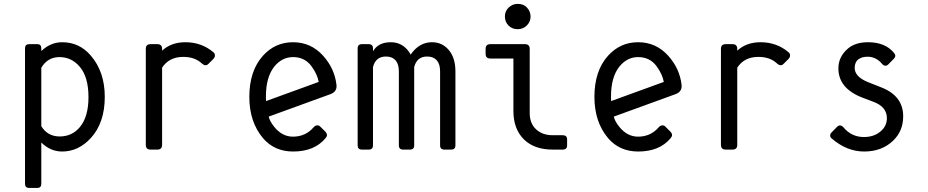

<svg xmlns="http://www.w3.org/2000/svg" viewBox="-20 -762 4728 978"><path d="M296.4 9.8Q236.8 9.8 190.4 -36.1V173.8Q190.4 195.3 169.9 195.3H128.4Q107.4 195.3 107.4 173.8V-515.6Q107.4 -537.1 128.4 -537.1H169.9Q190.4 -537.1 190.4 -515.6V-502Q237.8 -546.9 296.4 -546.9Q384.3 -546.9 442.4 -479Q513.7 -396.5 513.7 -268.6Q513.7 -136.7 442.9 -59.1Q379.9 9.8 296.4 9.8ZM190.4 -119.1Q222.7 -66.9 284.2 -66.9Q345.7 -66.9 385.3 -112.8Q430.7 -165.5 430.7 -267.3Q430.7 -369.1 386.7 -421.4Q344.7 -471.2 283.2 -471.2Q222.7 -471.2 190.4 -417Z M747.1 0Q722.7 0 722.7 -23.9V-513.2Q722.7 -537.1 747.1 -537.1H781.2Q805.7 -537.1 805.7 -513.2V-503.9Q852.1 -546.9 924.3 -546.9Q1007.3 -546.9 1067.9 -495.1Q1074.7 -489.3 1074.7 -479Q1074.7 -469.7 1065.4 -460.4L1041.5 -436.5Q1034.7 -429.7 1026.9 -429.7Q1018.1 -429.7 1007.3 -439.5Q972.2 -472.2 913.1 -472.2Q841.8 -472.2 805.7 -417.5V-23.9Q805.7 0 781.2 0Z M1473.1 9.8Q1377.9 9.8 1319.8 -58.1Q1250 -140.6 1250 -268.6Q1250 -400.9 1319.3 -478Q1381.3 -546.9 1472.7 -546.9Q1564 -546.9 1626 -478Q1684.6 -412.6 1693.8 -330.1Q1694.3 -326.7 1694.3 -323.2Q1694.3 -293.5 1662.6 -282.2L1348.6 -168Q1354 -144.5 1377 -115.7Q1417.5 -65.9 1472.2 -65.9Q1536.6 -65.9 1577.6 -113.8Q1585.9 -123.5 1597.2 -123.5Q1605 -123.5 1611.8 -116.7L1636.2 -92.3Q1645.5 -83 1645.5 -73.7Q1645.5 -66.9 1638.2 -58.1Q1581.5 9.8 1473.1 9.8ZM1603.5 -344.7Q1596.2 -384.3 1566.9 -424.3Q1532.7 -471.2 1472.7 -471.2Q1417.5 -471.2 1378.4 -424.3Q1334.5 -370.6 1334.5 -270Q1334.5 -258.3 1335 -247.1Z M1823.7 0Q1801.8 0 1801.8 -21.5V-515.6Q1801.8 -537.1 1823.7 -537.1H1857.9Q1879.9 -537.1 1879.9 -515.6V-501Q1907.2 -546.9 1970.2 -546.9Q2022 -546.9 2055.2 -508.3Q2064.9 -497.1 2071.8 -483.9Q2115.2 -546.9 2180.2 -546.9Q2231.9 -546.9 2265.1 -508.3Q2299.8 -468.3 2299.8 -398.4V-21.5Q2299.8 0 2277.8 0H2243.7Q2221.7 0 2221.7 -21.5V-398.4Q2221.7 -434.1 2206.5 -452.6Q2189 -474.1 2155.8 -474.1Q2103.5 -474.1 2089.8 -420.4V-21.5Q2089.8 0 2067.9 0H2033.7Q2011.7 0 2011.7 -21.5V-398.4Q2011.7 -434.1 1996.6 -452.6Q1979 -474.1 1945.8 -474.1Q1893.6 -474.1 1879.9 -420.4V-21.5Q1879.9 0 1857.9 0Z M2795.4 0Q2702.1 0 2649.4 -51.3Q2595.2 -104 2595.2 -196.8V-463.9H2478Q2453.6 -463.9 2453.6 -487.8V-513.2Q2453.6 -537.1 2478 -537.1H2653.8Q2678.2 -537.1 2678.2 -513.2V-186Q2678.2 -133.3 2710.9 -103Q2743.2 -73.2 2795.4 -73.2H2846.7Q2868.7 -73.2 2868.7 -51.8V-21.5Q2868.7 0 2846.7 0ZM2617.2 -742.2Q2646 -742.2 2663.1 -724.6Q2682.6 -704.6 2682.6 -677.7Q2682.6 -650.9 2663.1 -631.8Q2644 -613.3 2617.2 -613.3Q2589.4 -613.3 2571.3 -630.9Q2551.8 -649.9 2551.8 -677.7Q2551.8 -705.6 2571.3 -723.9Q2590.8 -742.2 2617.2 -742.2Z M3231 9.8Q3135.7 9.8 3077.6 -58.1Q3007.8 -140.6 3007.8 -268.6Q3007.8 -400.9 3077.1 -478Q3139.2 -546.9 3230.5 -546.9Q3321.8 -546.9 3383.8 -478Q3442.4 -412.6 3451.7 -330.1Q3452.1 -326.7 3452.1 -323.2Q3452.1 -293.5 3420.4 -282.2L3106.4 -168Q3111.8 -144.5 3134.8 -115.7Q3175.3 -65.9 3230 -65.9Q3294.4 -65.9 3335.4 -113.8Q3343.8 -123.5 3355 -123.5Q3362.8 -123.5 3369.6 -116.7L3394 -92.3Q3403.3 -83 3403.3 -73.7Q3403.3 -66.9 3396 -58.1Q3339.4 9.8 3231 9.8ZM3361.3 -344.7Q3354 -384.3 3324.7 -424.3Q3290.5 -471.2 3230.5 -471.2Q3175.3 -471.2 3136.2 -424.3Q3092.3 -370.6 3092.3 -270Q3092.3 -258.3 3092.8 -247.1Z M3676.8 0Q3652.3 0 3652.3 -23.9V-513.2Q3652.3 -537.1 3676.8 -537.1H3710.9Q3735.4 -537.1 3735.4 -513.2V-503.9Q3781.7 -546.9 3854 -546.9Q3937 -546.9 3997.6 -495.1Q4004.4 -489.3 4004.4 -479Q4004.4 -469.7 3995.1 -460.4L3971.2 -436.5Q3964.4 -429.7 3956.5 -429.7Q3947.8 -429.7 3937 -439.5Q3901.9 -472.2 3842.8 -472.2Q3771.5 -472.2 3735.4 -417.5V-23.9Q3735.4 0 3710.9 0Z M4214.8 -58.1Q4208.5 -64 4208.5 -72.3Q4208.5 -80.6 4217.3 -88.9L4245.1 -117.2Q4251.5 -123.5 4257.8 -123Q4268.1 -123 4275.4 -114.3Q4317.4 -64 4380.4 -64Q4429.2 -64 4461.9 -89.8Q4497.6 -117.7 4497.6 -160.2Q4497.6 -218.3 4428.2 -243.7L4375.5 -263.7Q4250.5 -310.5 4250.5 -414.1Q4250.5 -471.7 4297.4 -513.2Q4335.9 -546.9 4400.9 -546.9Q4489.3 -546.9 4533.7 -492.7Q4540.5 -484.4 4540.5 -478.5Q4540.5 -470.2 4531.7 -461.4L4503.9 -433.1Q4497.6 -426.8 4491.2 -427.2Q4481 -427.2 4473.6 -436Q4443.4 -472.7 4399.9 -473.1Q4371.1 -473.1 4354 -460.9Q4333.5 -446.3 4333.5 -416Q4333.5 -370.1 4404.8 -342.3L4470.2 -316.4Q4580.6 -272.9 4580.6 -169.9Q4580.6 -94.2 4528.8 -44.9Q4471.2 9.8 4381.8 9.8Q4292.5 9.8 4214.8 -58.1Z"/></svg>

Font: Simply Mono
Style: Book
Weight: 400
Designer: Wojciech Kalinowski "wmk69" (wmk69@o2.pl)
Foundry: Wojciech Kalinowski "wmk69" (wmk69@o2.pl)
Version: Version 1.0.0